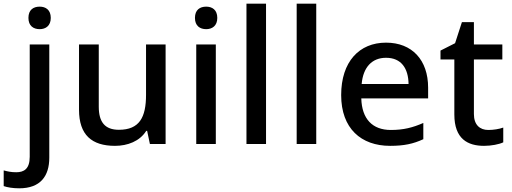

<svg xmlns="http://www.w3.org/2000/svg" viewBox="-78 -831 2771 1040"><path d="M76 -734C76 -691 103 -673 137 -673C169 -673 197 -691 197 -734C197 -778 169 -795 137 -795C103 -795 76 -778 76 -734ZM26 189C141 189 189 123 189 23V-590H83V18C83 84 52 102 10 102C-17 102 -36 98 -58 92V177C-38 184 -8 189 26 189Z M819 -590H713V-317C713 -195 677 -128 566 -128C491 -128 457 -169 457 -253V-590H350V-237C350 -100 419 -41 545 -41C613 -41 679 -66 714 -122H719L734 -51H819Z M1039 -795C1005 -795 978 -778 978 -734C978 -691 1005 -673 1039 -673C1071 -673 1099 -691 1099 -734C1099 -778 1071 -795 1039 -795ZM1091 -590H985V-51H1091Z M1363 -51V-811H1257V-51Z M1635 -51V-811H1529V-51Z M2013 -600C1868 -600 1770 -497 1770 -316C1770 -135 1878 -41 2035 -41C2111 -41 2161 -52 2215 -77V-165C2158 -140 2108 -127 2039 -127C1939 -127 1882 -187 1879 -298H2241V-356C2241 -506 2154 -600 2013 -600ZM2013 -518C2096 -518 2134 -460 2135 -376H1881C1889 -467 1937 -518 2013 -518Z M2567 -127C2521 -127 2489 -155 2489 -213V-509H2643V-590H2489V-711H2424L2387 -597L2308 -557V-509H2383V-211C2383 -78 2456 -41 2544 -41C2583 -41 2625 -49 2648 -60V-140C2626 -132 2595 -127 2567 -127Z"/></svg>

Font: Noto Sans Tamil UI Medium
Style: Regular
Weight: 500
Designer: Jelle Bosma - Monotype Design Team
Foundry: Monotype Imaging Inc.
Version: Version 2.004